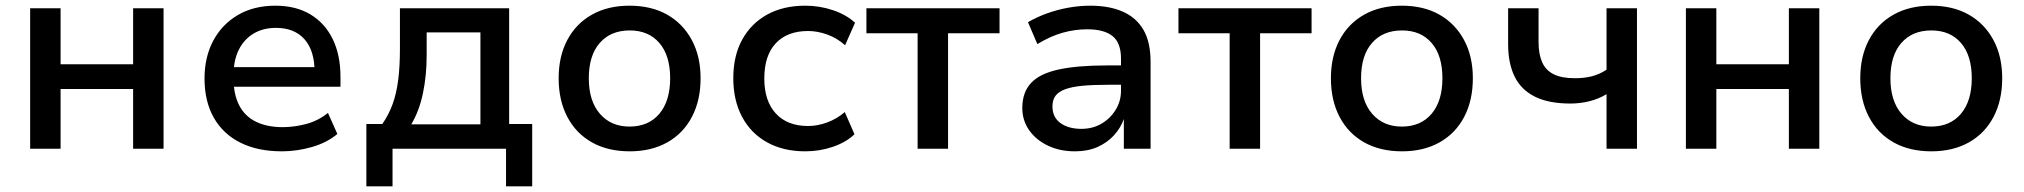

<svg xmlns="http://www.w3.org/2000/svg" viewBox="-20 -523 7116 675"><path d="M86 0V-494H193V-297H448V-494H555V0H448V-210H193V0Z M971 9Q886 9 825 -21.5Q764 -52 731.5 -109.5Q699 -167 699 -247Q699 -322 729.5 -379.5Q760 -437 816 -470Q872 -503 948 -503Q1020 -503 1071 -472.5Q1122 -442 1149.5 -386Q1177 -330 1177 -252V-218H782V-287H1103L1086 -270Q1086 -345 1050.5 -385Q1015 -425 950 -425Q905 -425 871.5 -405Q838 -385 819.5 -348Q801 -311 801 -259V-249Q801 -191 821 -152.5Q841 -114 880 -95Q919 -76 974 -76Q1014 -76 1056 -87Q1098 -98 1133 -126L1166 -52Q1129 -21 1076 -6Q1023 9 971 9Z M1268 132V-87H1324Q1347 -120 1360.5 -157.5Q1374 -195 1380 -242.5Q1386 -290 1386 -351V-494H1770V-87H1851V132H1759V0H1360V132ZM1426 -86H1669V-409H1480V-329Q1480 -258 1467 -195.5Q1454 -133 1426 -86Z M2194 9Q2117 9 2061 -22.5Q2005 -54 1974.5 -112Q1944 -170 1944 -248Q1944 -325 1974.5 -382.5Q2005 -440 2061 -471.5Q2117 -503 2193 -503Q2270 -503 2325.5 -471.5Q2381 -440 2412 -382.5Q2443 -325 2443 -248Q2443 -170 2412.5 -112Q2382 -54 2326 -22.5Q2270 9 2194 9ZM2193 -78Q2260 -78 2298 -123Q2336 -168 2336 -248Q2336 -328 2298 -372Q2260 -416 2194 -416Q2127 -416 2088.5 -372Q2050 -328 2050 -248Q2050 -168 2089 -123Q2128 -78 2193 -78Z M2811 9Q2734 9 2677 -22.5Q2620 -54 2589 -112Q2558 -170 2558 -248Q2558 -327 2589.5 -384Q2621 -441 2677.5 -472Q2734 -503 2811 -503Q2862 -503 2909 -487Q2956 -471 2986 -443L2951 -364Q2923 -389 2888.5 -401.5Q2854 -414 2821 -414Q2748 -414 2707.5 -371Q2667 -328 2667 -247Q2667 -168 2707.5 -124Q2748 -80 2821 -80Q2854 -80 2888 -92.5Q2922 -105 2950 -129L2984 -51Q2955 -23 2908.5 -7Q2862 9 2811 9Z M3206 0V-406H3026V-494H3494V-406H3313V0Z M3759 9Q3706 9 3664 -11Q3622 -31 3598 -65.5Q3574 -100 3574 -143Q3574 -198 3604.5 -231Q3635 -264 3701 -278.5Q3767 -293 3872 -293H3937V-225H3877Q3823 -225 3786 -221.5Q3749 -218 3725.5 -209.5Q3702 -201 3691 -186.5Q3680 -172 3680 -149Q3680 -111 3708 -90.5Q3736 -70 3782 -70Q3821 -70 3852 -88Q3883 -106 3902 -136.5Q3921 -167 3921 -204V-317Q3921 -372 3891.5 -396Q3862 -420 3802 -420Q3759 -420 3716 -408Q3673 -396 3627 -368L3594 -445Q3625 -463 3661 -476Q3697 -489 3736 -496Q3775 -503 3813 -503Q3880 -503 3927.5 -482Q3975 -461 4000 -418Q4025 -375 4025 -305V0H3931V-107H3932Q3920 -73 3896 -47Q3872 -21 3838 -6Q3804 9 3759 9Z M4303 0V-406H4123V-494H4591V-406H4410V0Z M4909 9Q4832 9 4776 -22.5Q4720 -54 4689.5 -112Q4659 -170 4659 -248Q4659 -325 4689.5 -382.5Q4720 -440 4776 -471.5Q4832 -503 4908 -503Q4985 -503 5040.5 -471.5Q5096 -440 5127 -382.5Q5158 -325 5158 -248Q5158 -170 5127.5 -112Q5097 -54 5041 -22.5Q4985 9 4909 9ZM4908 -78Q4975 -78 5013 -123Q5051 -168 5051 -248Q5051 -328 5013 -372Q4975 -416 4909 -416Q4842 -416 4803.5 -372Q4765 -328 4765 -248Q4765 -168 4804 -123Q4843 -78 4908 -78Z M5628 0V-192Q5600 -175 5567.5 -167Q5535 -159 5501 -159Q5425 -159 5376.5 -183Q5328 -207 5305 -253.5Q5282 -300 5282 -368V-494H5389V-375Q5389 -333 5401.5 -304.5Q5414 -276 5442 -262Q5470 -248 5517 -248Q5550 -248 5577 -255Q5604 -262 5628 -278V-494H5735V0Z M5907 0V-494H6014V-297H6269V-494H6376V0H6269V-210H6014V0Z M6770 9Q6693 9 6637 -22.5Q6581 -54 6550.5 -112Q6520 -170 6520 -248Q6520 -325 6550.5 -382.5Q6581 -440 6637 -471.5Q6693 -503 6769 -503Q6846 -503 6901.5 -471.5Q6957 -440 6988 -382.5Q7019 -325 7019 -248Q7019 -170 6988.5 -112Q6958 -54 6902 -22.5Q6846 9 6770 9ZM6769 -78Q6836 -78 6874 -123Q6912 -168 6912 -248Q6912 -328 6874 -372Q6836 -416 6770 -416Q6703 -416 6664.5 -372Q6626 -328 6626 -248Q6626 -168 6665 -123Q6704 -78 6769 -78Z"/></svg>

Font: Nunito Sans 9pt SemiBold
Style: Regular
Weight: 600
Version: Version 3.101;gftools[0.9.27]